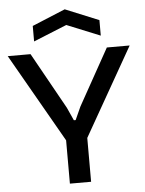

<svg xmlns="http://www.w3.org/2000/svg" viewBox="-63 -1023 813 1073"><g transform="rotate(-5 343.5 -486.5)"><path d="M285 -243 1 -740H129L305 -424L338 -351H348L381 -424L557 -740H685L404 -246V0H285ZM155 -896 341 -973 529 -896V-809L342 -885L155 -809Z"/></g></svg>

Font: Encode Sans Wide
Style: Medium
Weight: 500
Designer: Pablo Impallari, Andres Torresi
Foundry: Pablo Impallari, Andres Torresi
Version: Version 1.000; ttfautohint (v1.00) -l 8 -r 50 -G 200 -x 14 -